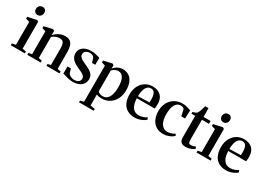

<svg xmlns="http://www.w3.org/2000/svg" viewBox="-2 -1721 4043 2924"><g transform="rotate(30 2019.0 -259.0)"><path d="M24.5 0V-32L89.5 -45V-448L24.5 -467.5V-500L173 -532.5H186.5L206.5 -516V-45L272 -32V0ZM145 -602.5Q114.5 -602.5 97 -621.8Q79.5 -641 79.5 -670.5Q79.5 -704 99.5 -726.8Q119.5 -749.5 154 -749.5H155Q185.5 -749.5 203 -730.8Q220.5 -712 220.5 -682Q220.5 -649 200.2 -625.8Q180 -602.5 146 -602.5Z M374 -45V-448L311 -467.5V-500.5L451.5 -532.5H467.5L486.5 -517.5V-478L485.5 -445Q505 -466 533.8 -487Q562.5 -508 597.8 -522Q633 -536 672 -536Q729 -536 762 -513.2Q795 -490.5 808.8 -444.5Q822.5 -398.5 822.5 -329.5V-45L882 -32V0H651V-32L705 -45V-327.5Q705 -372.5 698.2 -403.2Q691.5 -434 673.2 -449.8Q655 -465.5 620 -465.5Q593 -465.5 570 -458.8Q547 -452 527.8 -440.8Q508.5 -429.5 491.5 -416V-45L551 -32V0H314.5V-32Z M1116 11Q1076.5 11 1041 2.8Q1005.5 -5.5 977.5 -14.5Q949.5 -23.5 933.5 -26.5L934.5 -152.5H993.5L1014.5 -80.5Q1020 -67 1037.2 -54.5Q1054.5 -42 1077 -33.8Q1099.5 -25.5 1120.5 -25.5Q1154 -25.5 1176.8 -35Q1199.5 -44.5 1211.2 -62Q1223 -79.5 1223 -103.5Q1223 -128.5 1206.5 -146.5Q1190 -164.5 1158.5 -181.2Q1127 -198 1081.5 -217Q1038 -236 1005.8 -259.5Q973.5 -283 955.8 -315Q938 -347 938 -390Q938 -435 962.2 -468.2Q986.5 -501.5 1030.2 -519.5Q1074 -537.5 1131 -537.5Q1174 -537.5 1203.8 -531.2Q1233.5 -525 1254 -517.8Q1274.5 -510.5 1288.5 -508L1287 -385H1231L1210 -454Q1205 -467.5 1193.8 -478.5Q1182.5 -489.5 1166 -495.8Q1149.5 -502 1127.5 -502Q1102.5 -502 1081 -493.5Q1059.5 -485 1046 -468.5Q1032.5 -452 1032.5 -427Q1032.5 -398 1049.5 -378.8Q1066.5 -359.5 1094 -345.2Q1121.5 -331 1153.5 -316.5Q1184.5 -302.5 1213.8 -287.5Q1243 -272.5 1266.5 -253.5Q1290 -234.5 1303.8 -209.5Q1317.5 -184.5 1317.5 -150Q1317.5 -104 1294.8 -67.5Q1272 -31 1227 -10Q1182 11 1116 11Z M1358.5 232.5V201.5L1421 187V-448L1357.5 -467.5V-500.5L1498.5 -532.5H1512.5L1532 -517L1531 -459Q1541.5 -474.5 1563.2 -493Q1585 -511.5 1616.8 -525.2Q1648.5 -539 1687.5 -539Q1748 -539 1793.8 -510.2Q1839.5 -481.5 1864.8 -424.8Q1890 -368 1890 -283Q1890 -218.5 1870.5 -164.8Q1851 -111 1815.8 -71.5Q1780.5 -32 1733 -10.5Q1685.5 11 1629 11Q1600.5 11 1573.8 6.2Q1547 1.5 1534 -3.5L1535.5 75.5V187L1617.5 201.5V232.5ZM1624 -27Q1667.5 -27 1698.5 -53.5Q1729.5 -80 1746 -133.8Q1762.5 -187.5 1762.5 -269Q1762.5 -326 1753.2 -366Q1744 -406 1727.8 -431.2Q1711.5 -456.5 1689.8 -468Q1668 -479.5 1643 -479.5Q1616.5 -479.5 1595.2 -470.8Q1574 -462 1559 -450Q1544 -438 1535.5 -428V-63Q1544.5 -50 1568.5 -38.5Q1592.5 -27 1624 -27Z M2207 11.5Q2126 11.5 2072 -21.8Q2018 -55 1991.2 -115.2Q1964.5 -175.5 1964.5 -256.5Q1964.5 -322.5 1983.8 -374.8Q2003 -427 2037 -463.5Q2071 -500 2116 -519.2Q2161 -538.5 2212 -538.5Q2304.5 -538.5 2356.5 -489.5Q2408.5 -440.5 2410.5 -348.5Q2410.5 -317 2409 -296Q2407.5 -275 2404 -261H2090.5Q2091.5 -214 2101 -175Q2110.5 -136 2129 -107.8Q2147.5 -79.5 2175.8 -64.2Q2204 -49 2242.5 -49Q2280 -49 2319 -62.2Q2358 -75.5 2380 -93L2395.5 -60Q2379 -43 2349.5 -26.5Q2320 -10 2283 0.8Q2246 11.5 2207 11.5ZM2090.5 -296.5 2289 -302.5Q2290 -315 2290.5 -327.2Q2291 -339.5 2291 -351.5Q2291 -421 2271.2 -460.2Q2251.5 -499.5 2203.5 -499.5Q2177.5 -499.5 2156.8 -486.5Q2136 -473.5 2121.2 -448Q2106.5 -422.5 2098.8 -384.8Q2091 -347 2090.5 -296.5Z M2709 11Q2631 11 2578.2 -23.2Q2525.5 -57.5 2498.8 -117.8Q2472 -178 2471.5 -255.5Q2471.5 -317 2490 -368.5Q2508.5 -420 2543.5 -458.2Q2578.5 -496.5 2627.2 -517.8Q2676 -539 2737 -539Q2773.5 -539 2802 -532.5Q2830.5 -526 2851.2 -518.2Q2872 -510.5 2885.5 -507.5L2880.5 -361H2814.5L2793 -463.5Q2791 -473 2782.8 -481.5Q2774.5 -490 2760.2 -495.2Q2746 -500.5 2725.5 -500.5Q2690 -500.5 2661.5 -476.5Q2633 -452.5 2616.2 -403.5Q2599.5 -354.5 2599.5 -279.5Q2599.5 -222 2609.8 -179Q2620 -136 2639.2 -107.2Q2658.5 -78.5 2685.5 -64Q2712.5 -49.5 2745.5 -49.5Q2770 -49.5 2794.2 -55.2Q2818.5 -61 2839.2 -70.2Q2860 -79.5 2874 -89.5L2888.5 -58.5Q2873.5 -42.5 2845.5 -26.5Q2817.5 -10.5 2782 0.2Q2746.5 11 2709 11Z M3098.5 10Q3048 10 3021.2 -13.8Q2994.5 -37.5 2994.5 -97.5V-473H2928V-503.5Q2936.5 -506.5 2948 -509.8Q2959.5 -513 2970 -516.5Q2980.5 -520 2986.5 -523.5Q2994 -528 2999.5 -534.8Q3005 -541.5 3009.8 -550.2Q3014.5 -559 3019 -569Q3024 -580 3030.2 -599Q3036.5 -618 3043 -638.8Q3049.5 -659.5 3054 -676H3111.5L3112.5 -522.5H3236.5V-473H3113V-138.5Q3113 -100.5 3117 -82.5Q3121 -64.5 3130.8 -59.2Q3140.5 -54 3157.5 -54Q3176.5 -54 3200.5 -60.5Q3224.5 -67 3238.5 -74.5L3252 -40.5Q3238 -28.5 3214.8 -16.8Q3191.5 -5 3161.8 2.5Q3132 10 3098.5 10Z M3291 0V-32L3356 -45V-448L3291 -467.5V-500L3439.5 -532.5H3453L3473 -516V-45L3538.5 -32V0ZM3411.5 -602.5Q3381 -602.5 3363.5 -621.8Q3346 -641 3346 -670.5Q3346 -704 3366 -726.8Q3386 -749.5 3420.5 -749.5H3421.5Q3452 -749.5 3469.5 -730.8Q3487 -712 3487 -682Q3487 -649 3466.8 -625.8Q3446.5 -602.5 3412.5 -602.5Z M3814 11.5Q3733 11.5 3679 -21.8Q3625 -55 3598.2 -115.2Q3571.5 -175.5 3571.5 -256.5Q3571.5 -322.5 3590.8 -374.8Q3610 -427 3644 -463.5Q3678 -500 3723 -519.2Q3768 -538.5 3819 -538.5Q3911.5 -538.5 3963.5 -489.5Q4015.5 -440.5 4017.5 -348.5Q4017.5 -317 4016 -296Q4014.5 -275 4011 -261H3697.5Q3698.5 -214 3708 -175Q3717.5 -136 3736 -107.8Q3754.5 -79.5 3782.8 -64.2Q3811 -49 3849.5 -49Q3887 -49 3926 -62.2Q3965 -75.5 3987 -93L4002.5 -60Q3986 -43 3956.5 -26.5Q3927 -10 3890 0.8Q3853 11.5 3814 11.5ZM3697.5 -296.5 3896 -302.5Q3897 -315 3897.5 -327.2Q3898 -339.5 3898 -351.5Q3898 -421 3878.2 -460.2Q3858.5 -499.5 3810.5 -499.5Q3784.5 -499.5 3763.8 -486.5Q3743 -473.5 3728.2 -448Q3713.5 -422.5 3705.8 -384.8Q3698 -347 3697.5 -296.5Z"/></g></svg>

Font: Merriweather 96pt SemiBold
Style: Regular
Weight: 600
Version: Version 2.100